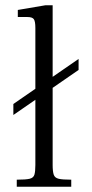

<svg xmlns="http://www.w3.org/2000/svg" viewBox="-20 -713 352 733"><path d="M31 -274V-316L280 -488V-446ZM44 0V-27Q78 -27 93 -30.5Q108 -34 111.5 -46.5Q115 -59 115 -83V-606Q115 -632 109 -640Q103 -648 85 -648H48V-675L154 -693H181V-83Q181 -59 185 -46.5Q189 -34 204 -30.5Q219 -27 252 -27V0Z"/></svg>

Font: Frank Ruhl Libre Light
Style: Regular
Weight: 300
Designer: Yanek Iontef
Foundry: Fontef
Version: Version 6.003;gftools[0.9.30]